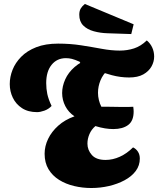

<svg xmlns="http://www.w3.org/2000/svg" viewBox="-20 -923 794 964"><path d="M438 21Q394 21 352 11Q310 1 276.5 -20Q243 -41 223.5 -73.5Q204 -106 204 -151Q204 -189 221.5 -225.5Q239 -262 272.5 -292Q306 -322 354 -339Q324 -359 308 -390Q292 -421 292 -456Q292 -490 307.5 -524.5Q323 -559 354.5 -586.5Q386 -614 433 -630L522 -572Q497 -550 484.5 -519.5Q472 -489 472 -457Q472 -439 476.5 -420.5Q481 -402 489 -387Q507 -387 525.5 -387Q544 -387 561 -386.5Q578 -386 590 -386Q609 -386 624 -386Q639 -386 649 -387Q650 -381 650.5 -374.5Q651 -368 651 -363Q651 -316 623.5 -295.5Q596 -275 549 -275Q529 -275 507 -278.5Q485 -282 459 -290Q439 -273 429 -249.5Q419 -226 419 -202Q419 -170 441 -145Q463 -120 510 -120Q546 -120 581.5 -136Q617 -152 648 -183Q663 -176 672.5 -161.5Q682 -147 682 -127Q682 -92 661.5 -64.5Q641 -37 605.5 -18Q570 1 527 11Q484 21 438 21ZM166 -360Q121 -360 90.5 -380Q60 -400 44.5 -432Q29 -464 29 -501Q29 -537 43 -572.5Q57 -608 86.5 -638Q116 -668 162 -686Q208 -704 272 -704Q333 -704 387.5 -695.5Q442 -687 490.5 -678Q539 -669 581 -669Q619 -669 653 -680Q687 -691 717 -720Q735 -705 744.5 -684Q754 -663 754 -639Q754 -613 740.5 -589Q727 -565 699.5 -549.5Q672 -534 628 -534Q585 -534 541.5 -545.5Q498 -557 457.5 -573.5Q417 -590 383 -607L380 -613Q355 -624 340.5 -627.5Q326 -631 311 -631Q266 -631 239 -597.5Q212 -564 212 -506Q212 -477 217.5 -451Q223 -425 239 -391Q224 -375 203 -367.5Q182 -360 166 -360ZM639 -752 520 -756Q484 -757 451 -766Q418 -775 398 -795Q378 -815 378 -849Q378 -868 385.5 -880.5Q393 -893 406 -903L651 -801Z"/></svg>

Font: Sansita Swashed Light ExtraBold
Style: Regular
Weight: 800
Version: Version 1.003